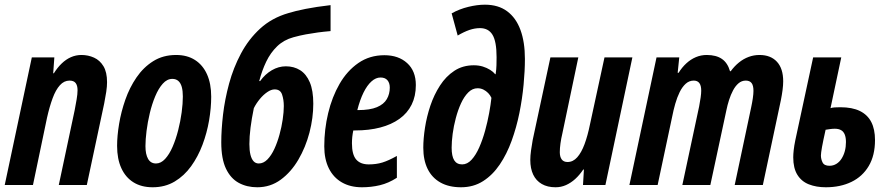

<svg xmlns="http://www.w3.org/2000/svg" viewBox="-27 -790 3803 820"><path d="M-6.8 0 108.9 -544.9H205.1L200.2 -477.1H203.1Q218.3 -501.5 236.6 -519Q254.9 -536.6 276.1 -545.9Q297.4 -555.2 320.8 -555.2Q349.6 -555.2 374.5 -543.9Q399.4 -532.7 414.8 -507.3Q430.2 -481.9 430.2 -439Q430.2 -420.9 426.8 -397.9Q423.3 -375 418 -348.1L343.8 0H224.1L292 -319.8Q296.4 -343.3 300.3 -365.7Q304.2 -388.2 304.2 -404.8Q304.2 -424.8 296.1 -435.3Q288.1 -445.8 270 -445.8Q246.6 -445.8 228.8 -426Q210.9 -406.2 197.8 -370.6Q184.6 -335 173.8 -287.1L113.8 0Z M625 9.8Q577.1 9.8 543.2 -11.2Q509.3 -32.2 491.2 -71.8Q473.1 -111.3 473.1 -167Q473.1 -209.5 481.7 -261Q490.2 -312.5 508.3 -364.3Q526.4 -416 555.9 -459.2Q585.4 -502.4 627.4 -528.8Q669.4 -555.2 725.1 -555.2Q772.5 -555.2 805.9 -533.7Q839.4 -512.2 857.2 -472.4Q875 -432.6 875 -377Q875 -329.1 866 -275.9Q856.9 -222.7 837.9 -171.9Q818.8 -121.1 789.3 -80.1Q759.8 -39.1 718.8 -14.6Q677.7 9.8 625 9.8ZM639.2 -91.8Q660.2 -91.8 678.2 -111.3Q696.3 -130.9 710.2 -163.1Q724.1 -195.3 733.9 -233.6Q743.7 -272 748.8 -309.8Q753.9 -347.7 753.9 -377.9Q753.9 -401.9 749.3 -418.7Q744.6 -435.5 734.6 -444.3Q724.6 -453.1 709 -453.1Q686.5 -453.1 668.2 -432.6Q649.9 -412.1 636 -378.9Q622.1 -345.7 612.8 -306.9Q603.5 -268.1 598.9 -231Q594.2 -193.8 594.2 -166Q594.2 -130.9 605.5 -111.3Q616.7 -91.8 639.2 -91.8Z M1071.8 9.8Q1027.3 9.8 992.7 -9Q958 -27.8 938 -69.8Q918 -111.8 918 -182.1Q918 -235.4 925.5 -300.3Q933.1 -365.2 951.4 -432.9Q969.7 -500.5 1002.2 -561.5Q1034.7 -622.6 1084.2 -668Q1133.8 -713.4 1204.1 -733.9Q1218.3 -738.3 1236.8 -742.9Q1255.4 -747.6 1278.1 -752Q1300.8 -756.3 1327.4 -760.5Q1354 -764.6 1384.8 -768.1V-657.2Q1356.4 -654.8 1330.8 -651.4Q1305.2 -647.9 1279.8 -643.3Q1254.4 -638.7 1226.1 -630.9Q1185.1 -619.6 1156.7 -592.3Q1128.4 -564.9 1110.1 -526.9Q1091.8 -488.8 1080.1 -443.8H1084Q1105 -473.1 1133.8 -490Q1162.6 -506.8 1193.8 -506.8Q1228.5 -506.8 1254.9 -490.2Q1281.2 -473.6 1296.1 -438.5Q1311 -403.3 1311 -347.2Q1311 -286.6 1294.7 -223.9Q1278.3 -161.1 1247.3 -108.2Q1216.3 -55.2 1172.1 -22.7Q1127.9 9.8 1071.8 9.8ZM1078.1 -91.8Q1098.1 -91.8 1115 -108.9Q1131.8 -126 1144.8 -154.1Q1157.7 -182.1 1166.7 -215.1Q1175.8 -248 1180.4 -280Q1185.1 -312 1185.1 -336.9Q1185.1 -364.3 1177.7 -386.2Q1170.4 -408.2 1146 -408.2Q1131.3 -408.2 1114.5 -396.7Q1097.7 -385.3 1082.5 -366.9Q1067.4 -348.6 1057.1 -328.1Q1047.9 -283.7 1043 -245.1Q1038.1 -206.5 1038.1 -174.8Q1038.1 -147.5 1042.7 -128.9Q1047.4 -110.4 1056.2 -101.1Q1064.9 -91.8 1078.1 -91.8Z M1519 9.8Q1469.2 9.8 1433.1 -11Q1397 -31.7 1377.4 -71Q1357.9 -110.4 1357.9 -165Q1357.9 -237.3 1374.5 -306.6Q1391.1 -376 1423.3 -431.9Q1455.6 -487.8 1503.7 -521Q1551.8 -554.2 1614.7 -554.2Q1674.8 -554.2 1711.9 -520.5Q1749 -486.8 1749 -426.8Q1749 -379.4 1731 -343Q1712.9 -306.6 1678.7 -282.2Q1644.5 -257.8 1596.9 -245.4Q1549.3 -232.9 1489.7 -232.9H1481.9Q1479 -219.2 1477.5 -205.3Q1476.1 -191.4 1476.1 -178.2Q1476.1 -129.9 1494.1 -108.9Q1512.2 -87.9 1547.9 -87.9Q1579.6 -87.9 1606 -95.9Q1632.3 -104 1668 -124V-30.8Q1632.3 -7.8 1595.5 1Q1558.6 9.8 1519 9.8ZM1499 -319.8H1502Q1553.2 -319.8 1582.8 -332.3Q1612.3 -344.7 1625 -366.7Q1637.7 -388.7 1637.7 -416Q1637.7 -435.5 1627.7 -447.3Q1617.7 -459 1598.1 -459Q1578.1 -459 1559.6 -442.4Q1541 -425.8 1525.6 -394.8Q1510.3 -363.8 1499 -319.8Z M1941.9 9.8Q1890.1 9.8 1854 -10.5Q1817.9 -30.8 1799.3 -68.6Q1780.8 -106.4 1780.8 -159.2Q1780.8 -197.8 1788.1 -244.9Q1795.4 -292 1811 -338.6Q1826.7 -385.3 1852.1 -424.6Q1877.4 -463.9 1913.3 -487.5Q1949.2 -511.2 1996.6 -511.2Q2017.1 -511.2 2034.7 -505.9Q2052.2 -500.5 2065.9 -491.9Q2079.6 -483.4 2087.9 -473.1H2089.8Q2092.8 -492.7 2093.3 -511.5Q2093.8 -530.3 2093.8 -545.9Q2093.8 -612.8 2076.4 -641.4Q2059.1 -669.9 2022.9 -669.9Q2000.5 -669.9 1977.3 -661.9Q1954.1 -653.8 1927.7 -638.2L1901.9 -732.9Q1935.1 -751.5 1973.1 -760.7Q2011.2 -770 2043.9 -770Q2101.1 -770 2138.9 -741.9Q2176.8 -713.9 2195.8 -662.1Q2214.8 -610.4 2214.8 -538.1Q2214.8 -488.3 2209.2 -428.5Q2203.6 -368.7 2191.2 -307.1Q2178.7 -245.6 2158.2 -189Q2137.7 -132.3 2107.4 -87.4Q2077.1 -42.5 2036.1 -16.4Q1995.1 9.8 1941.9 9.8ZM1946.8 -87.9Q1968.8 -87.9 1987.1 -107.9Q2005.4 -127.9 2019.8 -160.6Q2034.2 -193.4 2044.7 -231.4Q2055.2 -269.5 2062 -306.6Q2068.8 -343.8 2071.8 -372.1Q2066.9 -383.3 2057.9 -392.6Q2048.8 -401.9 2037.4 -407.5Q2025.9 -413.1 2012.7 -413.1Q1990.7 -413.1 1972.9 -395.3Q1955.1 -377.4 1941.9 -348.6Q1928.7 -319.8 1919.7 -285.6Q1910.6 -251.5 1906.2 -218.3Q1901.9 -185.1 1901.9 -159.2Q1901.9 -123 1912.8 -105.5Q1923.8 -87.9 1946.8 -87.9Z M2345.7 9.8Q2311 9.8 2286.9 -4.2Q2262.7 -18.1 2250.2 -44.2Q2237.8 -70.3 2237.8 -106.9Q2237.8 -125 2241 -147.7Q2244.1 -170.4 2248 -191.9L2323.7 -544.9H2442.9L2375 -221.2Q2369.6 -198.7 2366.7 -177.7Q2363.8 -156.7 2363.8 -140.1Q2363.8 -120.6 2371.8 -109.4Q2379.9 -98.1 2397 -98.1Q2420.4 -98.1 2438.2 -118.2Q2456.1 -138.2 2469.5 -174.3Q2482.9 -210.4 2492.7 -258.8L2554.7 -544.9H2673.8L2558.6 0H2462.9L2466.8 -65.9H2463.9Q2448.2 -42.5 2429.7 -25.6Q2411.1 -8.8 2390.1 0.5Q2369.1 9.8 2345.7 9.8Z M2661.1 0 2776.9 -544.9H2874L2867.2 -479H2871.1Q2885.7 -502.4 2904.3 -519.5Q2922.9 -536.6 2944.8 -545.9Q2966.8 -555.2 2991.2 -555.2Q3031.7 -555.2 3056.2 -538.3Q3080.6 -521.5 3090.8 -485.8H3093.8Q3109.4 -507.3 3128.7 -522.9Q3147.9 -538.6 3170.2 -546.9Q3192.4 -555.2 3216.8 -555.2Q3264.6 -555.2 3291.3 -526.1Q3317.9 -497.1 3317.9 -442.9Q3317.9 -426.3 3315.2 -405.5Q3312.5 -384.8 3308.1 -362.8L3231 0H3110.8L3181.2 -332Q3185.5 -352.1 3188.2 -370.6Q3190.9 -389.2 3190.9 -401.9Q3190.9 -424.8 3182.9 -435.3Q3174.8 -445.8 3158.2 -445.8Q3140.6 -445.8 3127.2 -434.3Q3113.8 -422.9 3103.8 -404.1Q3093.8 -385.3 3086.7 -363Q3079.6 -340.8 3075.2 -318.8L3006.8 0H2887.2L2959 -335.9Q2962.9 -355.5 2965.3 -373.3Q2967.8 -391.1 2967.8 -402.8Q2967.8 -424.8 2959.7 -435.3Q2951.7 -445.8 2936 -445.8Q2916.5 -445.8 2901.6 -432.4Q2886.7 -418.9 2875.7 -396.5Q2864.7 -374 2856.9 -346.7Q2849.1 -319.3 2843.8 -292L2781.7 0Z M3500 9.8Q3459 9.8 3427.5 -2.7Q3396 -15.1 3378.4 -43.5Q3360.8 -71.8 3360.8 -118.2Q3360.8 -131.8 3362.8 -149.4Q3364.7 -167 3369.6 -190.9L3445.8 -544.9H3565.9L3520 -328.1Q3526.9 -330.6 3538.1 -331.3Q3549.3 -332 3562 -332Q3612.8 -332 3645.5 -315.9Q3678.2 -299.8 3694.1 -268.8Q3710 -237.8 3710 -191.9Q3710 -126 3683.3 -81.1Q3656.7 -36.1 3609.4 -13.2Q3562 9.8 3500 9.8ZM3515.6 -82Q3531.7 -82 3544.9 -90.1Q3558.1 -98.1 3567.1 -112.3Q3576.2 -126.5 3581.1 -144.5Q3585.9 -162.6 3585.9 -183.1Q3585.9 -202.6 3580.8 -215.3Q3575.7 -228 3565.2 -234.1Q3554.7 -240.2 3538.1 -240.2Q3528.8 -240.2 3518.8 -238.8Q3508.8 -237.3 3499 -235.8Q3488.3 -188 3483.6 -161.9Q3479 -135.7 3479 -126Q3479 -110.4 3486.1 -96.2Q3493.2 -82 3515.6 -82Z"/></svg>

Font: Open Sans Condensed
Style: Italic
Weight: 400
Width: 3
Italic angle: -12°
Designer: Monotype Design Team
Foundry: Monotype Imaging Inc.
Version: Version 3.000